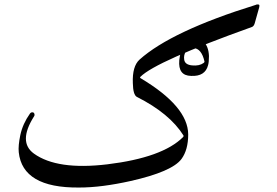

<svg xmlns="http://www.w3.org/2000/svg" viewBox="-20 -774 1242 860"><path d="M800 -160Q803 -163 802 -167Q740 -266 593 -340Q576 -349 575 -402Q572 -477 605 -507Q748 -635 1125 -752Q1129 -754 1131.5 -754Q1134 -754 1136 -754Q1142 -754 1142 -748Q1142 -745 1141 -741L1121 -670Q1117 -656 1108 -653Q678 -499 609 -430Q605 -426 611 -423Q822 -297 823 -172Q823 -103 793 -62Q751 -5 564 37Q501 51 443.5 58.5Q386 66 333 66Q81 68 64 -92Q61 -121 71 -169Q82 -220 114 -265Q118 -271 125 -271Q132 -271 134 -264Q136 -257 132 -252Q60 -138 132 -86Q236 -11 461 -38Q708 -68 800 -160ZM916 -523Q916 -495 912 -482Q899 -431 836 -434Q777 -435 783 -504Q791 -572 822 -596Q855 -621 889 -590Q914 -569 916 -523ZM896 -498Q883 -557 846 -559Q825 -560 813 -544Q802 -528 805 -507Q808 -484 841 -481Q873 -478 892 -492Q896 -495 896 -498Z"/></svg>

Font: Amiri
Style: Regular
Weight: 400
Designer: Khaled Hosny
Version: Version 0.114